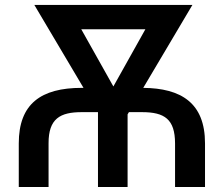

<svg xmlns="http://www.w3.org/2000/svg" viewBox="-20 -747 893 767"><path d="M174 0V-174.4C173.7 -273.4 220.5 -299 306.5 -299H371.1L371.4 -298.7V0H489.7V-290.1L495 -299H547.2C637.8 -299 679 -270.6 679.3 -174.4V0H799V-174.4C799 -336.6 702.8 -394.5 552.2 -396L748.6 -727.3H117.2L313.6 -396H306.5C143.8 -396 55 -332.4 55 -174.4V0ZM304.7 -630H560.7L432.9 -401.6Z"/></svg>

Font: Magic Ui Pro Medium
Style: Regular
Weight: 500
Designer: Stefan Endress, Andreas Faust
Version: Version 1.000;FEAKit 1.0